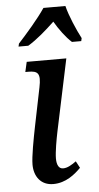

<svg xmlns="http://www.w3.org/2000/svg" viewBox="-55 -800 436 845"><g transform="rotate(-5 163.0 -378.0)"><path d="M49 -619 46 -606H89C129 -630 170 -666 208 -702C227 -669 256 -629 282 -606H323L326 -619C306 -657 278 -721 267 -766H170C140 -721 84 -657 49 -619ZM146 10C202 10 242 -24 269 -51L253 -81C232 -66 214 -55 195 -55C177 -55 167 -71 167 -101C167 -130 177 -185 184 -219L251 -536H76L66 -492H79C121 -492 135 -481 122 -419L87 -247C77 -197 62 -119 62 -83C62 -31 91 10 146 10Z"/></g></svg>

Font: Noto Serif Condensed Medium
Style: Italic
Weight: 500
Width: 3
Italic angle: -12°
Designer: Monotype Design Team
Foundry: Monotype Imaging Inc.
Version: Version 2.013